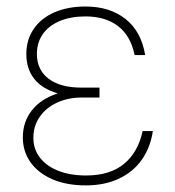

<svg xmlns="http://www.w3.org/2000/svg" viewBox="-20 -557 536 587"><path d="M156.7 -271.5Q108.9 -285.2 84.7 -315.9Q60.5 -346.7 60.5 -391.6Q60.5 -435.5 83 -468.5Q105.5 -501.5 146.5 -519.3Q187.5 -537.1 241.2 -537.1Q315.9 -537.1 364 -498.8Q412.1 -460.4 423.8 -388.7H391.6Q379.4 -447.8 340.8 -477.3Q302.2 -506.8 241.2 -506.8Q196.3 -506.8 162.6 -492.7Q128.9 -478.5 110.8 -452.6Q92.8 -426.8 92.8 -392.6Q92.8 -343.3 128.7 -316.2Q164.6 -289.1 229.5 -289.1H284.2V-258.8H229.5Q188.5 -258.8 154.8 -243.4Q121.1 -228 101.6 -200Q82 -171.9 82 -135.7Q82 -101.6 101.8 -75.4Q121.6 -49.3 158 -34.9Q194.3 -20.5 243.2 -20.5Q316.4 -20.5 359.4 -56.2Q402.3 -91.8 416 -156.2H447.3Q439.9 -106.4 413.8 -69.1Q387.7 -31.7 344 -11Q300.3 9.8 242.2 9.8Q183.6 9.8 140.1 -9Q96.7 -27.8 73.2 -61Q49.8 -94.2 49.8 -136.7Q49.8 -185.1 77.9 -220.2Q106 -255.4 156.7 -271.5Z"/></svg>

Font: Pretendard GOV Thin
Style: Regular
Weight: 100
Designer: Base glyphs from Inter by Rasmus Andersson; Hangeul glyphs from Noto Sans CJK(Source Han Sans) by Jang Soo-young and Kan
Foundry: Kil Hyung-jin
Version: Version 1.309